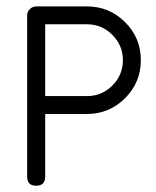

<svg xmlns="http://www.w3.org/2000/svg" viewBox="-20 -591 496 611"><path d="M428.2 -399.7Q428.2 -328.6 377.9 -278.4Q327.6 -228.3 256.6 -228.3H123.8V-28.6Q123.8 0 95 0Q66.4 0 66.4 -28.6V-542.2Q66.4 -553.7 75.1 -562.1Q83.7 -570.6 95 -570.6H256.6Q327.6 -570.6 377.9 -520.6Q428.2 -470.7 428.2 -399.7ZM371.1 -399.7Q371.1 -446.5 337.5 -480.1Q304 -513.7 256.6 -513.7H123.8V-285.2H256.6Q304 -285.2 337.5 -318.7Q371.1 -352.3 371.1 -399.7Z"/></svg>

Font: EnergyBar
Style: Regular
Weight: 400
Italic angle: -10°
Version: 1.0 2000-03-28